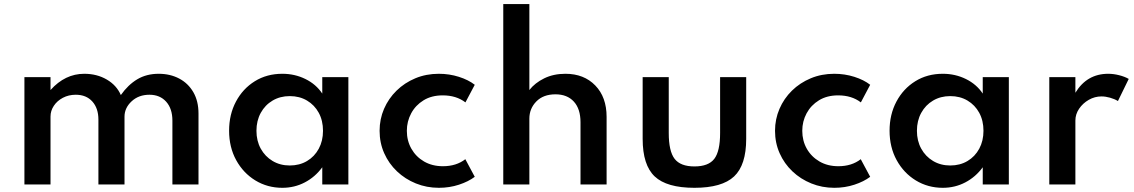

<svg xmlns="http://www.w3.org/2000/svg" viewBox="-20 -880 5412 916"><path d="M96.5 0H221V-324Q221 -351.5 236.8 -375.2Q252.5 -399 280 -413.5Q307.5 -428 341.5 -428Q391.5 -428 420.5 -395.8Q449.5 -363.5 449.5 -309.5V0H574V-323.5Q574 -365 607.8 -396.5Q641.5 -428 693 -428Q743 -428 772.8 -394.8Q802.5 -361.5 802.5 -304.5V0H927V-338.5Q927 -397.5 902.5 -440Q878 -482.5 835 -505.2Q792 -528 737 -528Q679 -528 635 -501.8Q591 -475.5 556.5 -426.5Q536.5 -473 489.5 -500.5Q442.5 -528 382 -528Q290.5 -528 221 -450.5V-512H96.5Z M1327 16Q1385 16 1434.2 -9.8Q1483.5 -35.5 1517.5 -82V0H1642V-512H1517.5V-433.5Q1488 -478 1437.2 -503Q1386.5 -528 1327 -528Q1253 -528 1195.8 -492.5Q1138.5 -457 1105.8 -395.5Q1073 -334 1073 -256.5Q1073 -177.5 1106.8 -116Q1140.5 -54.5 1198.2 -19.2Q1256 16 1327 16ZM1362.5 -90.5Q1316.5 -90.5 1280.5 -112Q1244.5 -133.5 1224 -170.8Q1203.5 -208 1203.5 -256Q1203.5 -304 1224 -341.5Q1244.5 -379 1280.5 -400.2Q1316.5 -421.5 1362.5 -421.5Q1409 -421.5 1444.8 -400.2Q1480.5 -379 1500.8 -341.8Q1521 -304.5 1521 -256Q1521 -208 1500.8 -170.5Q1480.5 -133 1444.8 -111.8Q1409 -90.5 1362.5 -90.5Z M2074 16Q2124.5 16 2169.5 1.2Q2214.5 -13.5 2245 -36.5L2200 -120.5Q2157 -87 2093 -87Q2042 -87 2003.2 -109.5Q1964.5 -132 1942.8 -170.2Q1921 -208.5 1921 -256Q1921 -301 1941.8 -339.5Q1962.5 -378 2000.8 -401.5Q2039 -425 2092 -425Q2157 -425 2200.5 -391.5L2245 -475.5Q2215 -499 2169.2 -513.5Q2123.5 -528 2073.5 -528Q2013 -528 1961.5 -506.5Q1910 -485 1871.8 -447.5Q1833.5 -410 1812.2 -360.8Q1791 -311.5 1791 -256Q1791 -198.5 1813 -149Q1835 -99.5 1874 -62.5Q1913 -25.5 1964.2 -4.8Q2015.5 16 2074 16Z M2381 0H2505.5V-314Q2505.5 -362 2538.8 -396Q2572 -430 2630 -430Q2686 -430 2717.8 -395.2Q2749.5 -360.5 2749.5 -296.5V0H2874V-322.5Q2874 -416.5 2820 -472.2Q2766 -528 2677.5 -528Q2620.5 -528 2576.2 -506.2Q2532 -484.5 2505.5 -450.5V-860.5H2381Z M3293 16Q3424.5 16 3482.2 -38.2Q3540 -92.5 3540 -217.5V-512H3415.5V-245.5Q3415.5 -158.5 3387.8 -122.2Q3360 -86 3293 -86Q3226.5 -86 3198.5 -122.2Q3170.5 -158.5 3170.5 -245.5V-512H3046V-217.5Q3046 -92.5 3103.5 -38.2Q3161 16 3293 16Z M3960.5 16Q4011 16 4056 1.2Q4101 -13.5 4131.5 -36.5L4086.5 -120.5Q4043.5 -87 3979.5 -87Q3928.5 -87 3889.8 -109.5Q3851 -132 3829.2 -170.2Q3807.5 -208.5 3807.5 -256Q3807.5 -301 3828.2 -339.5Q3849 -378 3887.2 -401.5Q3925.5 -425 3978.5 -425Q4043.5 -425 4087 -391.5L4131.5 -475.5Q4101.5 -499 4055.8 -513.5Q4010 -528 3960 -528Q3899.5 -528 3848 -506.5Q3796.5 -485 3758.2 -447.5Q3720 -410 3698.8 -360.8Q3677.5 -311.5 3677.5 -256Q3677.5 -198.5 3699.5 -149Q3721.5 -99.5 3760.5 -62.5Q3799.5 -25.5 3850.8 -4.8Q3902 16 3960.5 16Z M4478 16Q4536 16 4585.2 -9.8Q4634.5 -35.5 4668.5 -82V0H4793V-512H4668.5V-433.5Q4639 -478 4588.2 -503Q4537.5 -528 4478 -528Q4404 -528 4346.8 -492.5Q4289.5 -457 4256.8 -395.5Q4224 -334 4224 -256.5Q4224 -177.5 4257.8 -116Q4291.5 -54.5 4349.2 -19.2Q4407 16 4478 16ZM4513.5 -90.5Q4467.5 -90.5 4431.5 -112Q4395.5 -133.5 4375 -170.8Q4354.5 -208 4354.5 -256Q4354.5 -304 4375 -341.5Q4395.5 -379 4431.5 -400.2Q4467.5 -421.5 4513.5 -421.5Q4560 -421.5 4595.8 -400.2Q4631.5 -379 4651.8 -341.8Q4672 -304.5 4672 -256Q4672 -208 4651.8 -170.5Q4631.5 -133 4595.8 -111.8Q4560 -90.5 4513.5 -90.5Z M4986 0H5110.5V-305Q5110.5 -335 5128.2 -361.2Q5146 -387.5 5174.5 -403.8Q5203 -420 5235 -420Q5254 -420 5275.5 -414Q5297 -408 5313.5 -398L5365 -503.5Q5346 -514.5 5319.2 -521.2Q5292.5 -528 5267 -528Q5165.5 -528 5110.5 -437.5V-512H4986Z"/></svg>

Font: Spartan SemiBold
Style: Regular
Weight: 600
Designer: Matt Bailey, Mirko Velimirovic
Foundry: Matt Bailey
Version: Version 1.003; ttfautohint (v1.8.3)